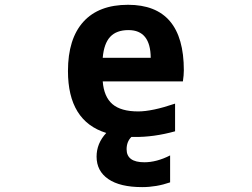

<svg xmlns="http://www.w3.org/2000/svg" viewBox="-20 -554 1040 793"><path d="M404.3 -315.4H602.5Q601.6 -429.7 510.7 -429.7Q460.9 -429.7 435.1 -401.9Q409.2 -374 404.3 -315.4ZM567.4 218.8Q475.6 218.8 427.2 185.5Q378.9 152.3 378.9 92.8Q378.9 38.1 418.9 -4.9Q260.7 -53.7 260.7 -260.7Q260.7 -393.6 324.2 -463.9Q387.7 -534.2 508.8 -534.2Q739.3 -534.2 739.3 -263.7Q739.3 -244.1 735.4 -217.8H404.3Q409.2 -154.3 444.3 -124Q479.5 -93.8 550.8 -93.8Q608.4 -93.8 703.1 -126V-11.7Q615.2 12.7 534.2 11.7H522.5Q502.9 31.2 502.9 62.5Q502.9 116.2 576.2 116.2Q627 116.2 682.6 87.9V199.2Q626 218.8 567.4 218.8Z"/></svg>

Font: GenEi Gothic M Regular
Style: Bold
Weight: 700
Designer: o_tamon (Modified); [Source Han Sans]
Ryoko NISHIZUKA  (kana & ideographs); Paul D. Hunt (Latin, Greek & Cyrillic); Wenl
Version: Version 1.1a;Original Version 1.004